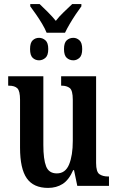

<svg xmlns="http://www.w3.org/2000/svg" viewBox="-20 -909 574 939"><path d="M208 -749Q200 -769 186 -792.5Q172 -816 156 -839Q140 -862 128 -878V-889H174Q192 -872 214.5 -849.5Q237 -827 253 -807Q268 -827 291.5 -849.5Q315 -872 333 -889H378V-878Q366 -862 350.5 -839Q335 -816 321 -792Q307 -768 298 -749ZM171 -614Q153 -614 140 -626Q127 -638 127 -669Q127 -700 140 -712Q153 -724 171 -724Q188 -724 202 -712Q216 -700 216 -669Q216 -638 202 -626Q188 -614 171 -614ZM339 -614Q320 -614 306.5 -626Q293 -638 293 -669Q293 -700 306.5 -712Q320 -724 339 -724Q355 -724 368.5 -712Q382 -700 382 -669Q382 -638 368.5 -626Q355 -614 339 -614ZM215 10Q144 10 111 -37Q78 -84 78 -187V-421Q78 -464 65 -477Q52 -490 23 -490H20V-536H192V-200Q192 -130 205.5 -95.5Q219 -61 258 -61Q300 -61 318 -105Q336 -149 336 -220V-421Q336 -467 321 -478.5Q306 -490 282 -490H279V-536H450V-112Q450 -68 466.5 -57Q483 -46 507 -46H513V0H358L342 -77H338Q317 -29 286.5 -9.5Q256 10 215 10Z"/></svg>

Font: Noto Serif ExtraCondensed SemiBold
Style: Regular
Weight: 600
Width: 2
Designer: Monotype Design Team
Foundry: Monotype Imaging Inc.
Version: Version 2.015; ttfautohint (v1.8.4.7-5d5b)